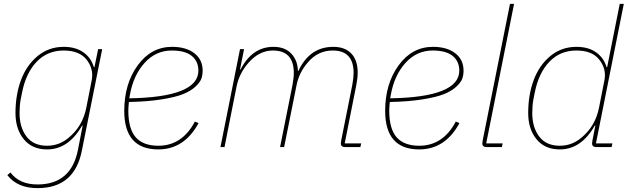

<svg xmlns="http://www.w3.org/2000/svg" viewBox="-20 -760 3256 992"><path d="M223 12Q146 12 103 -40.5Q60 -93 60 -176Q60 -270 88.5 -346.5Q117 -423 174.5 -470.5Q232 -518 309 -518Q371 -518 411 -489.5Q451 -461 465 -413H468L487 -506H508L403 18Q365 212 174 212Q70 212 18 145L34 131Q80 193 174 193Q348 193 383 13L407 -111H404Q334 12 223 12ZM223 -7Q285 -7 333 -47Q407 -107 426 -204L454 -346Q465 -403 428 -451Q391 -499 309 -499Q225 -499 169.5 -441Q114 -383 94 -282L87 -247Q81 -214 81 -176Q81 -102 117 -54.5Q153 -7 223 -7Z M798 12Q622 12 622 -187Q622 -327 691.5 -422.5Q761 -518 869 -518Q941 -518 984 -485Q1027 -452 1027 -395Q1027 -373 1020.5 -354Q1014 -335 990 -312.5Q966 -290 926.5 -274Q887 -258 815 -246.5Q743 -235 646 -233Q643 -203 643 -189Q643 -94 681.5 -50.5Q720 -7 798 -7Q921 -7 987 -132L1006 -124Q932 12 798 12ZM867 -499Q785 -499 727 -435Q669 -371 651 -269L648 -252Q1005 -258 1005 -395Q1005 -443 971 -471Q937 -499 867 -499Z M1140 0H1119L1220 -506H1241L1220 -401H1223Q1283 -518 1393 -518Q1452 -518 1485 -483Q1518 -448 1519 -394H1522Q1580 -518 1702 -518Q1762 -518 1795 -483.5Q1828 -449 1828 -386Q1828 -356 1821 -321L1761 -19H1846L1842 0H1764Q1741 0 1741 -19Q1741 -23 1743 -35L1800 -320Q1807 -359 1807 -383Q1807 -499 1699 -499Q1622 -499 1570 -437Q1525 -385 1512 -319L1448 0H1427L1491 -320Q1498 -358 1498 -383Q1498 -499 1390 -499Q1320 -499 1265 -437Q1216 -382 1202 -312Z M2146 12Q1970 12 1970 -187Q1970 -327 2039.5 -422.5Q2109 -518 2217 -518Q2289 -518 2332 -485Q2375 -452 2375 -395Q2375 -373 2368.5 -354Q2362 -335 2338 -312.5Q2314 -290 2274.5 -274Q2235 -258 2163 -246.5Q2091 -235 1994 -233Q1991 -203 1991 -189Q1991 -94 2029.5 -50.5Q2068 -7 2146 -7Q2269 -7 2335 -132L2354 -124Q2280 12 2146 12ZM2215 -499Q2133 -499 2075 -435Q2017 -371 1999 -269L1996 -252Q2353 -258 2353 -395Q2353 -443 2319 -471Q2285 -499 2215 -499Z M2573 0H2495Q2472 0 2472 -19Q2472 -23 2474 -35L2615 -740H2636L2492 -19H2577Z M3140 0H3062Q3039 0 3039 -19Q3039 -23 3041 -35L3056 -111H3053Q2983 12 2872 12Q2795 12 2752 -40.5Q2709 -93 2709 -176Q2709 -270 2737.5 -346.5Q2766 -423 2823.5 -470.5Q2881 -518 2958 -518Q3020 -518 3060 -489.5Q3100 -461 3114 -413H3117L3182 -740H3203L3059 -19H3144ZM2872 -7Q2934 -7 2982 -47Q3056 -107 3075 -204L3103 -346Q3114 -403 3077 -451Q3040 -499 2958 -499Q2874 -499 2818.5 -441Q2763 -383 2743 -282L2736 -247Q2730 -214 2730 -176Q2730 -102 2766 -54.5Q2802 -7 2872 -7Z"/></svg>

Font: IBM Plex Sans Thin
Style: Italic
Weight: 100
Italic angle: -11.31°
Designer: Mike Abbink, Paul van der Laan, Pieter van Rosmalen
Foundry: Bold Monday
Version: Version 3.0